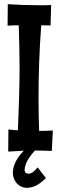

<svg xmlns="http://www.w3.org/2000/svg" viewBox="-20 -724 283 912"><path d="M159 71C147 85 134 101 115 101C105 101 97 95 97 84C97 49 127 11 146 -9H148C174 -9 200 -8 226 -7L231 -104C209 -103 187 -102 166 -102C164 -153 163 -204 163 -255C163 -371 167 -488 176 -604C191 -604 205 -603 220 -603L223 -700C204 -699 186 -699 168 -699C117 -699 67 -701 17 -704L16 -602C34 -603 52 -604 69 -604C71 -538 73 -472 73 -406C73 -306 69 -205 65 -105C50 -106 35 -107 20 -109L19 -4L93 -8C51 34 41 73 41 97C41 134 68 168 107 168C141 168 167 152 198 122Z"/></svg>

Font: Mouse Memoirs
Style: Regular
Weight: 400
Designer: Astigmatic (AOETI)
Foundry: Astigmatic (AOETI)
Version: Version 1.000